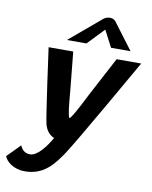

<svg xmlns="http://www.w3.org/2000/svg" viewBox="-140 -799 863 1089"><g transform="rotate(10 291.5 -254.0)"><path d="M389.2 -654.2 439.2 -558.3H551.7L441.7 -704.2C441.7 -704.2 431.7 -725 404.2 -725C376.7 -725 358.3 -704.2 358.3 -704.2L185 -558.3H297.5ZM34.2 75 -40 150C-30 179.2 11.7 216.7 79.2 216.7C192.5 216.7 245.8 136.7 288.3 75C331.7 12.5 623.3 -500 623.3 -500H481.7L362.5 -275C362.5 -275 288.3 -125 276.7 -125C265 -125 254.2 -275 254.2 -275L231.7 -500H90C90 -500 144.2 -100 155 -62.5C163.3 -37.5 178.3 -10.8 210 1.7C179.2 56.7 132.5 116.7 91.7 116.7C58.3 116.7 41.7 95.8 34.2 75Z"/></g></svg>

Font: BoonHome
Style: Bold Oblique
Weight: 700
Italic angle: -12°
Designer: Sungsit Sawaiwan
Foundry: Sungsit Sawaiwan
Version: Version 0.2